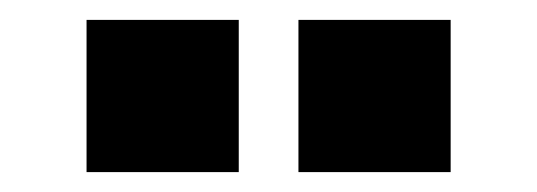

<svg xmlns="http://www.w3.org/2000/svg" viewBox="-20 -755 540 193"><path d="M280 -582V-735H433V-582ZM67 -582V-735H220V-582Z"/></svg>

Font: Nunito Sans 11pt Black
Style: Regular
Weight: 900
Version: Version 3.101;gftools[0.9.27]